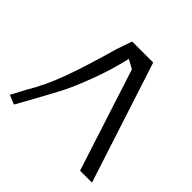

<svg xmlns="http://www.w3.org/2000/svg" viewBox="-173 -873 1047 1047"><g transform="rotate(45 350.5 -349.5)"><path d="M669 0H577L386 -591L334 -619Q309 -510 269.5 -406Q230 -302 204 -251Q178 -200 126 -106Q117 -90 113 -82L67 0L14 -22L56 -102Q112 -193 156 -314Q200 -435 248 -607L280 -699H442Z"/></g></svg>

Font: Coval
Style: Light
Weight: 300
Foundry: Context Ltd
Version: Version 001.000